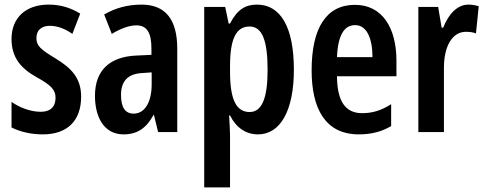

<svg xmlns="http://www.w3.org/2000/svg" viewBox="-20 -573 2106 833"><path d="M332 -154C332 -237 286 -280 220 -320C154 -360 138 -375 138 -408C138 -441 159 -461 196 -461C231 -461 264 -447 294 -426L328 -514C285 -540 242 -553 191 -553C92 -553 30 -496 30 -404C30 -323 71 -276 139 -238C205 -202 221 -181 221 -149C221 -109 198 -88 157 -88C111 -88 64 -107 30 -131V-20C68 -1 114 10 166 10C270 10 332 -47 332 -154Z M594 -553C534 -553 479 -538 432 -510L465 -426C507 -451 542 -463 572 -463C618 -463 637 -430 637 -362V-335L572 -332C456 -327 392 -268 392 -157C392 -70 428 10 516 10C577 10 615 -18 646 -74H648L666 0H749V-362C749 -487 699 -553 594 -553ZM597 -256 638 -259V-207C638 -128 607 -80 560 -80C524 -80 505 -106 505 -161C505 -221 535 -253 597 -256Z M1095 -553C1046 -553 1010 -533 978 -471H972L957 -543H866V240H978V13C978 -7 976 -35 974 -72H978C1005 -18 1048 10 1099 10C1197 10 1255 -94 1255 -271C1255 -454 1198 -553 1095 -553ZM1063 -458C1118 -458 1141 -396 1141 -270C1141 -146 1116 -87 1063 -87C1005 -87 978 -141 978 -262V-286C978 -406 1005 -458 1063 -458Z M1520 -552C1396 -552 1332 -452 1332 -268C1332 -102 1391 10 1537 10C1589 10 1635 -1 1677 -26V-121C1633 -93 1595 -82 1551 -82C1478 -82 1443 -134 1442 -242H1700V-309C1700 -453 1638 -552 1520 -552ZM1521 -464C1571 -464 1596 -407 1596 -325H1442C1446 -422 1474 -464 1521 -464Z M2012 -553C1962 -553 1924 -508 1903 -453H1896L1881 -543H1795V0H1906V-279C1906 -372 1942 -435 2001 -435C2018 -435 2033 -433 2045 -428L2057 -546C2040 -551 2026 -553 2012 -553Z"/></svg>

Font: Noto Sans Khmer ExtraCondensed SemiBold
Style: Regular
Weight: 600
Width: 2
Designer: Danh Hong and the Monotype Design Team
Foundry: Monotype Imaging Inc.
Version: Version 2.004